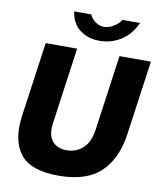

<svg xmlns="http://www.w3.org/2000/svg" viewBox="-101 -1035 947 1125"><g transform="rotate(10 372.5 -472.0)"><path d="M324 10Q157 10 95 -71Q33 -152 54 -301L116 -742H303L240 -291Q229 -217 259 -181Q289 -145 345 -145Q401 -145 441 -181Q481 -217 492 -291L555 -742H742L680 -300Q659 -151 574.5 -70.5Q490 10 324 10ZM248 -954H350Q361 -928 384.5 -911.5Q408 -895 436 -895Q462 -895 491 -912Q520 -929 536 -954H640Q609 -884 551 -847Q493 -810 424 -810Q355 -810 306.5 -846.5Q258 -883 248 -954Z"/></g></svg>

Font: Morrison ExtraBold
Style: Regular
Weight: 800
Designer: Pablo Impallari, Rodrigo Fuenzalida (Modified by Dan O. Williams)
Version: Version 0.03;June 6, 2019;FontCreator 11.5.0.2425 64-bit; tt